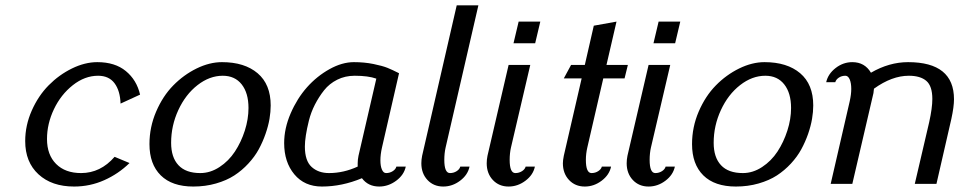

<svg xmlns="http://www.w3.org/2000/svg" viewBox="-20 -680 3548 710"><path d="M73.2 -158.2Q73.2 -216.3 97.4 -271Q121.6 -325.7 159.9 -364.5Q198.2 -403.3 246.1 -426.8Q293.9 -450.2 339.8 -450.2Q405.3 -450.2 445.3 -417.2Q485.4 -384.3 498 -330.1L425.8 -296.9Q424.3 -344.2 403.6 -372.1Q382.8 -399.9 342.8 -399.9Q293.5 -399.9 249.3 -365Q205.1 -330.1 179.4 -276.1Q153.8 -222.2 153.8 -166Q153.8 -107.4 187.5 -73.7Q221.2 -40 279.8 -40Q351.6 -40 403.8 -100.1L459 -77.1Q418 -37.1 365.5 -13.7Q313 9.8 253.9 9.8Q171.4 9.8 122.3 -35.4Q73.2 -80.6 73.2 -158.2Z M720.7 -40Q757.8 -40 791.7 -62.3Q825.7 -84.5 848.6 -119.4Q871.6 -154.3 885.3 -197Q898.9 -239.7 898.9 -280.8Q898.9 -335.9 873.8 -367.9Q848.6 -399.9 803.7 -399.9Q754.9 -399.9 710.4 -365.2Q666 -330.6 639.4 -272.9Q612.8 -215.3 612.8 -151.9Q612.8 -98.1 639.9 -69.1Q667 -40 720.7 -40ZM981 -290Q981 -266.6 976.6 -240.5Q972.2 -214.4 961.9 -184.8Q951.7 -155.3 936.8 -127.9Q921.9 -100.6 898.4 -75.2Q875 -49.8 846.4 -31.2Q817.9 -12.7 778.8 -1.5Q739.7 9.8 694.8 9.8Q616.2 9.8 574.5 -31.5Q532.7 -72.8 532.7 -147Q532.7 -210 557.4 -267.3Q582 -324.7 620.6 -364Q659.2 -403.3 707 -426.8Q754.9 -450.2 800.8 -450.2Q884.3 -450.2 932.6 -409.2Q981 -368.2 981 -290Z M1030.8 -150.9Q1030.8 -205.1 1054.7 -260.5Q1078.6 -315.9 1115.2 -357.2Q1151.9 -398.4 1198.5 -424.3Q1245.1 -450.2 1288.6 -450.2Q1327.1 -450.2 1360.8 -443.4Q1394.5 -436.5 1412.6 -429.2Q1430.7 -421.9 1455.6 -409.2L1392.6 -134.8Q1386.7 -108.9 1386.7 -86.9Q1386.7 -65.9 1392.3 -53Q1397.9 -40 1407.7 -40Q1421.4 -40 1432.4 -47.1Q1443.4 -54.2 1445.8 -64H1480.5Q1474.1 -33.2 1445.1 -11.7Q1416 9.8 1382.3 9.8Q1341.3 9.8 1318.4 -21Q1244.6 9.8 1170.4 9.8Q1106 9.8 1068.4 -35.4Q1030.8 -80.6 1030.8 -150.9ZM1371.6 -389.2Q1341.8 -399.9 1291.5 -399.9Q1256.3 -399.9 1227.1 -385.3Q1197.8 -370.6 1178.5 -346.2Q1159.2 -321.8 1144.5 -293.2Q1129.9 -264.6 1122.3 -234.1Q1114.7 -203.6 1111.1 -179.9Q1107.4 -156.2 1107.4 -138.2Q1107.4 -85.4 1132.3 -62.7Q1157.2 -40 1196.8 -40Q1250.5 -40 1302.7 -64V-76.2Q1302.7 -89.4 1305.7 -104Z M1627.9 -134.8Q1623 -113.3 1623 -88.9Q1623 -40 1644 -40Q1657.7 -40 1668.7 -47.1Q1679.7 -54.2 1682.1 -64H1716.3Q1710 -33.2 1681.4 -11.7Q1652.8 9.8 1619.1 9.8Q1583.5 9.8 1560.8 -14.4Q1538.1 -38.6 1538.1 -76.2Q1538.1 -89.4 1541 -104L1668.9 -660.2H1749Z M1897.9 -600.1H1978L1959 -520H1878.9ZM1869.6 -134.8Q1864.7 -113.3 1864.7 -88.9Q1864.7 -40 1885.7 -40Q1899.4 -40 1910.4 -47.1Q1921.4 -54.2 1923.8 -64H1958Q1951.7 -33.2 1923.1 -11.7Q1894.5 9.8 1860.8 9.8Q1825.2 9.8 1802.5 -14.4Q1779.8 -38.6 1779.8 -76.2Q1779.8 -89.4 1782.7 -104L1860.8 -439.9H1940.9Z M2151.9 -134.8Q2146.5 -111.3 2146.5 -88.9Q2146.5 -40 2167.5 -40Q2181.2 -40 2192.1 -47.1Q2203.1 -54.2 2205.6 -64H2239.7Q2233.4 -33.2 2204.8 -11.7Q2176.3 9.8 2142.6 9.8Q2106.9 9.8 2084.2 -14.4Q2061.5 -38.6 2061.5 -76.2Q2061.5 -86.9 2064.9 -104L2130.9 -390.1H2064.9L2091.8 -439.9H2142.6L2175.8 -585L2259.8 -600.1L2222.7 -439.9H2301.8L2289.6 -390.1H2210.9Z M2415.5 -600.1H2495.6L2476.6 -520H2396.5ZM2387.2 -134.8Q2382.3 -113.3 2382.3 -88.9Q2382.3 -40 2403.3 -40Q2417 -40 2428 -47.1Q2439 -54.2 2441.4 -64H2475.6Q2469.2 -33.2 2440.7 -11.7Q2412.1 9.8 2378.4 9.8Q2342.8 9.8 2320.1 -14.4Q2297.4 -38.6 2297.4 -76.2Q2297.4 -89.4 2300.3 -104L2378.4 -439.9H2458.5Z M2727.1 -40Q2764.2 -40 2798.1 -62.3Q2832 -84.5 2855 -119.4Q2877.9 -154.3 2891.6 -197Q2905.3 -239.7 2905.3 -280.8Q2905.3 -335.9 2880.1 -367.9Q2855 -399.9 2810.1 -399.9Q2761.2 -399.9 2716.8 -365.2Q2672.4 -330.6 2645.8 -272.9Q2619.1 -215.3 2619.1 -151.9Q2619.1 -98.1 2646.2 -69.1Q2673.3 -40 2727.1 -40ZM2987.3 -290Q2987.3 -266.6 2982.9 -240.5Q2978.5 -214.4 2968.3 -184.8Q2958 -155.3 2943.1 -127.9Q2928.2 -100.6 2904.8 -75.2Q2881.3 -49.8 2852.8 -31.2Q2824.2 -12.7 2785.2 -1.5Q2746.1 9.8 2701.2 9.8Q2622.6 9.8 2580.8 -31.5Q2539.1 -72.8 2539.1 -147Q2539.1 -210 2563.7 -267.3Q2588.4 -324.7 2627 -364Q2665.5 -403.3 2713.4 -426.8Q2761.2 -450.2 2807.1 -450.2Q2890.6 -450.2 2939 -409.2Q2987.3 -368.2 2987.3 -290Z M3122.1 -305.2Q3127.9 -331.1 3127.9 -351.1Q3127.9 -373 3122.1 -386.5Q3116.2 -399.9 3106 -399.9Q3092.3 -399.9 3081.8 -392.8Q3071.3 -385.7 3068.8 -376H3035.2Q3042 -406.7 3070.1 -428.5Q3098.1 -450.2 3131.8 -450.2Q3177.7 -450.2 3200.7 -411.1Q3268.1 -450.2 3337.9 -450.2Q3507.8 -450.2 3507.8 -313Q3507.8 -285.2 3498 -240.2L3442.9 0H3362.8L3416 -228Q3427.7 -280.8 3427.7 -314Q3427.7 -361.8 3405.5 -380.9Q3383.3 -399.9 3340.8 -399.9Q3278.3 -399.9 3211.9 -352.1Q3211.4 -349.6 3210.9 -344.2Q3210.4 -338.9 3210 -335.9L3131.8 0H3051.8Z"/></svg>

Font: Pfennig
Style: Italic
Weight: 500
Italic angle: -13°
Version: Version 20120410 ; ttfautohint (v0.8)